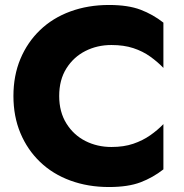

<svg xmlns="http://www.w3.org/2000/svg" viewBox="-20 -736 741 772"><path d="M218 -350Q218 -415 247 -461Q276 -507 323.5 -531Q371 -555 428 -555Q478 -555 516 -542.5Q554 -530 584 -508.5Q614 -487 637 -463V-645Q595 -678 545 -697Q495 -716 418 -716Q334 -716 263 -690Q192 -664 141 -615Q90 -566 62 -499Q34 -432 34 -350Q34 -268 62 -201Q90 -134 141 -85Q192 -36 263 -10Q334 16 418 16Q495 16 545 -3Q595 -22 637 -55V-237Q614 -213 584 -192Q554 -171 516 -158Q478 -145 428 -145Q371 -145 323.5 -169Q276 -193 247 -239.5Q218 -286 218 -350Z"/></svg>

Font: Glinicke Jost Bold
Style: Bold
Weight: 700
Version: Version 3.710